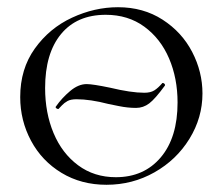

<svg xmlns="http://www.w3.org/2000/svg" viewBox="-20 -500 617 532"><path d="M430 -270H431Q434 -270 436 -267.5Q438 -265 437 -263Q410 -226 393.5 -213.5Q377 -201 357 -201Q334 -201 309.5 -206Q285 -211 280 -212Q230 -225 192 -225Q176 -225 167 -220Q158 -215 151.5 -208Q145 -201 142 -198H141Q138 -198 135.5 -200.5Q133 -203 135 -205Q151 -228 174 -247.5Q197 -267 220 -267Q237 -267 285 -257Q343 -243 380 -243Q397 -243 407.5 -249.5Q418 -256 430 -270ZM36 -231Q36 -309 76.5 -365.5Q117 -422 179.5 -451Q242 -480 307 -480Q377 -480 430.5 -445.5Q484 -411 512.5 -356Q541 -301 541 -241Q541 -174 505 -115.5Q469 -57 408 -22.5Q347 12 275 12Q205 12 150.5 -21Q96 -54 66 -110Q36 -166 36 -231ZM472 -216Q472 -283 448.5 -338Q425 -393 380 -426Q335 -459 273 -459Q193 -459 149 -405.5Q105 -352 105 -256Q105 -187 128.5 -131Q152 -75 196.5 -42Q241 -9 301 -9Q379 -9 425.5 -64Q472 -119 472 -216Z"/></svg>

Font: Cormorant Unicase
Style: Regular
Weight: 400
Designer: Christian Thalmann (Catharsis Fonts)
Foundry: Catharsis Fonts
Version: Version 4.000